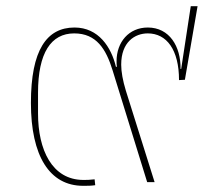

<svg xmlns="http://www.w3.org/2000/svg" viewBox="-20 -589 670 621"><path d="M249 12C262 12 275 12 288 10L286 -9C270 -7 260 -7 250 -7C148 -7 103 -105 103 -222V-289C103 -418 145 -481 220 -481C292 -481 323 -430 344 -362L456 0H480L387 -296C377 -329 372 -357 372 -380C372 -453 416 -481 458 -481C519 -481 559 -428 559 -330L578 -331L619 -569H597L566 -366H564C565 -439 528 -500 458 -500C397 -500 357 -453 357 -391C357 -385 357 -379 358 -373H355C340 -436 299 -500 221 -500C131 -500 80 -427 80 -256C80 -85 140 12 249 12Z"/></svg>

Font: IBM Plex Thai Thin
Style: Regular
Weight: 100
Designer: Mike Abbink, Paul van der Laan, Pieter van Rosmalen, Ben Mitchell, Mark Frömberg
Foundry: Bold Monday
Version: Version 1.0